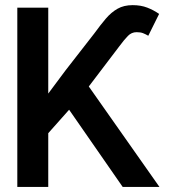

<svg xmlns="http://www.w3.org/2000/svg" viewBox="-20 -742 701 762"><path d="M467 0 254.3 -306.5 171.5 -213.4V0H48.7V-711.6H171.5V-370.7L240.1 -462.7L354 -609Q378.6 -642.8 400 -668Q421.5 -693.2 446.6 -707.4Q471.6 -721.6 506.4 -721.6Q539.1 -721.6 564.3 -711.8Q589.5 -702.1 611.5 -686.8L568.5 -600.1Q557.5 -606.5 547.6 -610.4Q537.6 -614.3 522 -614.3Q502.1 -614.3 487.6 -599.4Q473 -584.5 453.5 -558.2L332.4 -398.8L612.9 0Z"/></svg>

Font: Interface Medium
Style: Regular
Weight: 500
Designer: Rasmus Andersson
Foundry: rsms
Version: Version 1.8